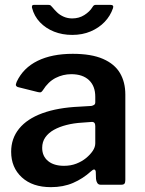

<svg xmlns="http://www.w3.org/2000/svg" viewBox="-20 -762 598 792"><path d="M355 -55Q322 -25 281.5 -7.5Q241 10 190 10Q114 10 70 -30.5Q26 -71 26 -136Q26 -191 59 -231.5Q92 -272 155 -295Q218 -318 307 -322L357 -325Q362 -326 367.5 -329Q373 -332 373 -340V-363Q373 -407 347 -431.5Q321 -456 274 -456Q240 -456 209.5 -440.5Q179 -425 157 -390Q153 -384 149.5 -382Q146 -380 137 -382L53 -403Q48 -405 46 -409Q44 -413 49 -425Q76 -482 135 -511Q194 -540 280 -540Q357 -540 405 -519Q453 -498 475 -460.5Q497 -423 497 -372V-20Q497 -9 493.5 -4.5Q490 0 480 0H395Q386 0 381.5 -7Q377 -14 376 -24L375 -54Q372 -71 355 -55ZM373 -242Q373 -260 358 -259L317 -256Q284 -254 254.5 -246.5Q225 -239 202.5 -226.5Q180 -214 167 -195.5Q154 -177 154 -152Q154 -118 178 -98Q202 -78 244 -78Q272 -78 295 -87Q318 -96 335 -110Q352 -124 362.5 -139.5Q373 -155 373 -171V-242ZM435 -742Q451 -742 446 -728Q435 -696 411.5 -671.5Q388 -647 354 -632.5Q320 -618 278 -618Q237 -618 203 -631.5Q169 -645 145 -670Q121 -695 112 -730Q111 -734 112.5 -738Q114 -742 120 -742H178Q186 -742 189 -739.5Q192 -737 197 -731Q205 -721 216 -710.5Q227 -700 243 -693Q259 -686 278 -686Q306 -686 328 -700Q350 -714 361 -732Q365 -739 368.5 -740.5Q372 -742 376 -742Z"/></svg>

Font: Libre Franklin Thin SemiBold
Style: Regular
Weight: 600
Version: Version 3.000